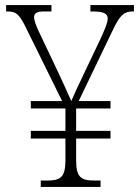

<svg xmlns="http://www.w3.org/2000/svg" viewBox="-20 -734 551 754"><path d="M140 0H375V-25H352C298 -25 279 -37 279 -106V-190H414V-220H279V-308H414V-337H289L424 -618C450 -672 466 -689 500 -689H506V-714H335V-689H345C390 -689 403 -679 403 -661C403 -645 391 -617 374 -580L305 -435C287 -398 269 -359 260 -337C244 -373 222 -422 202 -464L133 -609C122 -633 114 -652 114 -666C114 -682 124 -689 153 -689H182V-714H4V-689H11C42 -689 55 -678 77 -635L224 -337H101V-308H237V-220H101V-190H237V-101C236 -36 216 -25 164 -25H140Z"/></svg>

Font: Noto Serif Bengali SemiCondensed ExtraLight
Style: Regular
Weight: 200
Width: 4
Designer: Juan Bruce, Universal Thirst, Indian Type Foundry and the Monotype Design Team.
Foundry: Monotype Imaging Inc.
Version: Version 2.003